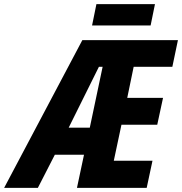

<svg xmlns="http://www.w3.org/2000/svg" viewBox="-83 -908 880 928"><path d="M-63 0 315 -714H777L750 -585H563L532 -435H705L677 -305H504L467 -131H654L626 0H289L323 -160H182L100 0ZM249 -291H351L413 -585H395ZM362 -785 383 -888H666L645 -785Z"/></svg>

Font: Noto Sans Condensed ExtraBold
Style: Italic
Weight: 800
Width: 3
Italic angle: -12°
Designer: Monotype Design Team
Foundry: Monotype Imaging Inc.
Version: Version 2.013; ttfautohint (v1.8.4.7-5d5b)